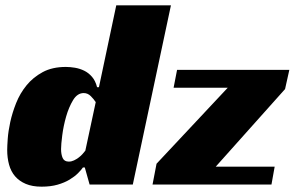

<svg xmlns="http://www.w3.org/2000/svg" viewBox="-20 -692 1105 720"><path d="M416 -672H621L478 0H316L298 -64H291Q285 -55 272.5 -42.5Q260 -30 241 -18.5Q222 -7 196 0.5Q170 8 136 8Q101 8 76.5 -2.5Q52 -13 36.5 -31Q21 -49 14 -74.5Q7 -100 7 -130Q7 -143 9 -171.5Q11 -200 18.5 -234.5Q26 -269 40.5 -305.5Q55 -342 79.5 -372Q104 -402 140 -421.5Q176 -441 227 -441Q243 -441 261 -438Q279 -435 295.5 -427Q312 -419 325 -404Q338 -389 344 -365H351ZM294 -343Q270 -343 254 -316.5Q238 -290 228 -255Q218 -220 213.5 -185Q209 -150 209 -133Q209 -113 215 -99.5Q221 -86 238 -86Q248 -86 257.5 -90.5Q267 -95 275.5 -101.5Q284 -108 290 -115Q296 -122 300 -127L339 -309Q332 -320 320.5 -331.5Q309 -343 294 -343ZM567 -78 834 -363H631L644 -430H1065L1049 -358L789 -67H1010L998 0H552Z"/></svg>

Font: Racing Sans One
Style: Regular
Weight: 400
Designer: Pablo Impallari, Rodrigo Fuenzalida
Foundry: Pablo Impallari, Rodrigo Fuenzalida
Version: Version 1.001; ttfautohint (v0.8) -G 200 -r 50